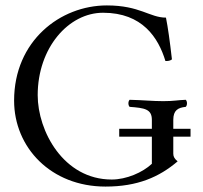

<svg xmlns="http://www.w3.org/2000/svg" viewBox="-20 -678 750 708"><path d="M374 -658C202 -658 32 -527 32 -307C32 -134 168 10 369 10C487 10 567 -25 635 -83C624 -92 619 -100 619 -111V-174H682.6V-203H619V-236C619 -271.2 636 -281 665 -284C671 -290 671 -304 665 -310C635 -309 622 -305 582 -305C543 -305 505 -309 458 -310C452 -304 452 -290 458 -284C512.9 -279.8 540 -276.1 540 -236V-203H419.6V-174H540V-74C506 -42 446 -16 392 -16C214 -16 119 -195 119 -327C119 -502 233 -631 360 -631C505 -631 564 -539 590 -453C600 -453 606.7 -453.5 614 -459C606.2 -527.5 599.2 -577 592 -613C532 -613 496 -658 374 -658Z"/></svg>

Font: Libertinus Serif Display
Style: Regular
Weight: 400
Designer: Philipp H. Poll
Foundry: Khaled Hosny
Version: Version 6.1